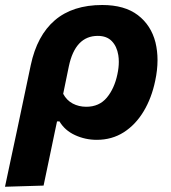

<svg xmlns="http://www.w3.org/2000/svg" viewBox="-58 -532 668 749"><path d="M-38.5 196.5Q-27 143 -16 90.5Q-5 38 8.5 -24L62 -278Q86.5 -393.5 156 -453Q225.5 -512.5 341 -512.5Q428 -512.5 479.8 -473Q531.5 -433.5 548.5 -366.5Q556.5 -333.5 556.5 -297.5Q556.5 -259 547.5 -217Q533.5 -149.5 502.2 -97.5Q471 -45.5 424.8 -16Q378.5 13.5 319.5 13.5Q274.5 13.5 234.5 -5Q194.5 -23.5 174 -58.5H164.5L155.5 -16Q144 40 133.5 89.5Q123 138.5 112 192ZM278.5 -115.5Q329 -115.5 358.8 -151.2Q388.5 -187 400 -242.5Q405.5 -268 405.5 -291Q405.5 -304.5 403.5 -317Q398 -351 378.2 -371.5Q358.5 -392 323.5 -392Q235.5 -392 210.5 -273L188.5 -166Q202 -140.5 225.8 -128Q249.5 -115.5 278.5 -115.5Z"/></svg>

Font: Heraclito
Style: Bold Italic
Weight: 700
Italic angle: -12°
Designer: Kostas Bartsokas (font) & Cristiano Sobral (main changes)
Foundry: Kostas Bartsokas (font) & Cristiano Sobral (main changes)
Version: Version 1.00;July 8, 2020;FontCreator 13.0.0.2655 64-bit